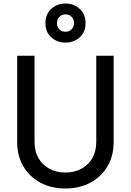

<svg xmlns="http://www.w3.org/2000/svg" viewBox="-20 -1063 746 1095"><path d="M353 12Q271 12 209 -22Q147 -56 112.5 -115.5Q78 -175 78 -251V-745H177V-253Q177 -201 199 -162Q221 -123 261 -101Q301 -79 353 -79Q405 -79 445 -101Q485 -123 507 -162Q529 -201 529 -253V-745H628V-251Q628 -175 593.5 -115.5Q559 -56 497 -22Q435 12 353 12ZM354 -820Q306 -820 272.5 -850Q239 -880 239 -931Q239 -982 272.5 -1012.5Q306 -1043 354 -1043Q401 -1043 434.5 -1012.5Q468 -982 468 -931Q468 -880 434.5 -850Q401 -820 354 -820ZM354 -882Q374 -882 388 -895.5Q402 -909 402 -931Q402 -954 388 -967.5Q374 -981 354 -981Q333 -981 319 -967.5Q305 -954 305 -931Q305 -909 318.5 -895.5Q332 -882 354 -882Z"/></svg>

Font: Pitagon Sans Text Medium
Style: Regular
Weight: 500
Designer: Travis Tran
Foundry: Pitagon
Version: Version 1.000; ttfautohint (v1.8.4.7-5d5b);gftools[0.9.26]